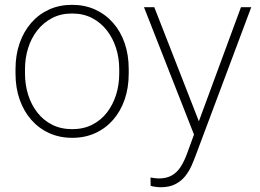

<svg xmlns="http://www.w3.org/2000/svg" viewBox="-20 -558 1071 791"><path d="M43.9 -254.9V-273.4Q43.9 -331.5 60.8 -379.9Q77.6 -428.2 108.4 -463.6Q139.2 -499 181.9 -518.6Q224.6 -538.1 276.9 -538.1Q329.1 -538.1 372.1 -518.6Q415 -499 446 -463.6Q477.1 -428.2 493.7 -379.9Q510.3 -331.5 510.3 -273.4V-254.9Q510.3 -196.8 493.7 -148.4Q477.1 -100.1 446.3 -64.7Q415.5 -29.3 372.8 -9.8Q330.1 9.8 277.8 9.8Q225.1 9.8 182.4 -9.8Q139.6 -29.3 108.6 -64.7Q77.6 -100.1 60.8 -148.4Q43.9 -196.8 43.9 -254.9ZM83 -273.4V-254.9Q83 -209 95.9 -167.7Q108.9 -126.5 133.8 -94.5Q158.7 -62.5 194.8 -44.2Q231 -25.9 277.8 -25.9Q323.7 -25.9 359.9 -44.2Q396 -62.5 420.7 -94.5Q445.3 -126.5 458.3 -167.7Q471.2 -209 471.2 -254.9V-273.4Q471.2 -318.4 458.3 -359.4Q445.3 -400.4 420.4 -432.6Q395.5 -464.8 359.4 -483.6Q323.2 -502.4 276.9 -502.4Q230.5 -502.4 194.6 -483.6Q158.7 -464.8 133.5 -432.6Q108.4 -400.4 95.7 -359.4Q83 -318.4 83 -273.4ZM796.9 -51.8 972.7 -528.3H1015.1L784.7 86.4Q778.3 104 768.6 125.7Q758.8 147.5 743.2 167.5Q727.5 187.5 702.9 200.4Q678.2 213.4 642.1 213.4Q633.8 213.4 620.4 211.7Q606.9 210 600.6 207.5L600.1 173.3Q606.9 174.8 618.2 176Q629.4 177.2 633.8 177.2Q666 177.2 687.7 164.8Q709.5 152.3 724.1 129.6Q738.8 106.9 750 76.2ZM615.7 -528.3 803.2 -48.3 814.5 -8.3 784.7 10.3 573.2 -528.3Z"/></svg>

Font: Roboto ExtraLight
Style: Regular
Weight: 250
Designer: Christian Robertson
Foundry: Google
Version: Version 3.009; 2024